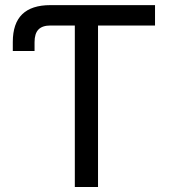

<svg xmlns="http://www.w3.org/2000/svg" viewBox="-20 -748 688 768"><path d="M31.2 -543.9V-580.1Q31.2 -654.3 68.8 -690.9Q106.4 -727.5 181.6 -727.5H226.6V-646H182.1Q149.4 -646 133.8 -629.9Q118.2 -613.8 118.2 -579.1V-543.9ZM226.6 -646V-727.5H600.1V-646H372.1V0H279.3V-646Z"/></svg>

Font: Inter Variable LoSnoCo
Style: Regular
Weight: 400
Designer: Rasmus Andersson
Foundry: rsms
Version: Version 4.000;git-a52131595; featfreeze: case,dlig,ss01,ss02